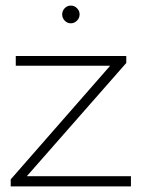

<svg xmlns="http://www.w3.org/2000/svg" viewBox="-20 -663 504 683"><path d="M371.1 -429.2H36.1V-463.9H429.2V-439L76.2 -37.1V-36.1H445.8V0H18.1V-24.9L371.1 -428.2ZM210.2 -589.6Q201.2 -599.1 201.2 -611.8Q201.2 -624.5 210.2 -633.8Q219.2 -643.1 231.9 -643.1Q244.6 -643.1 253.9 -633.8Q263.2 -624.5 263.2 -611.8Q263.2 -599.1 253.9 -589.6Q244.6 -580.1 231.9 -580.1Q219.2 -580.1 210.2 -589.6Z"/></svg>

Font: RawengulkSans
Style: Regular
Weight: 500
Designer: gluk (gluksza@wp.pl)
Foundry: gluk (gluksza@wp.pl)
Version: Version 0.94